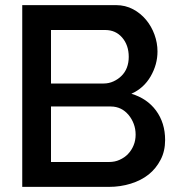

<svg xmlns="http://www.w3.org/2000/svg" viewBox="-20 -730 718 750"><path d="M625 -183.1Q625 -139.6 607.4 -106Q589.4 -71.3 560.5 -48.3Q531.7 -25.4 491.2 -12.7Q450.2 0 405.8 0H66.9V-710H433.1Q469.7 -710 500 -693.8Q529.3 -678.2 550.8 -652.3Q571.8 -627 583.5 -594.7Q595.2 -562.5 595.2 -528.8Q595.2 -478 568.4 -431.6Q541.5 -385.3 493.2 -363.8Q554.7 -345.2 589.4 -298.3Q625 -250 625 -183.1ZM482.4 -280.8Q468.3 -297.4 452.1 -305.2Q434.1 -314 413.1 -314H179.2V-97.2H405.8Q428.7 -97.2 446.8 -105.5Q467.3 -114.7 480 -128.4Q494.1 -143.1 502 -162.6Q509.8 -181.6 509.8 -204.1Q509.8 -226.6 502.4 -246.1Q495.1 -265.6 482.4 -280.8ZM179.2 -612.8V-403.8H384.8Q405.3 -403.8 423.3 -412.1Q441.4 -420.4 454.6 -433.6Q468.8 -447.8 475.6 -465.8Q482.9 -484.9 482.9 -507.8Q482.9 -553.7 457 -583.5Q431.6 -612.8 391.1 -612.8Z"/></svg>

Font: Rising Sun DemiBold
Style: DemiBold
Weight: 600
Designer: Matt McInerney, Pablo Impallari, Rodrigo Fuenzalida
Foundry: Matt McInerney, Pablo Impallari, Rodrigo Fuenzalida
Version: Version 1.000